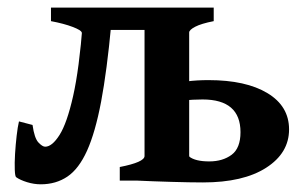

<svg xmlns="http://www.w3.org/2000/svg" viewBox="-20 -474 809 504"><path d="M294.4 0V-35.6Q359.4 -48.3 359.4 -64.5V-395.5H235.8V-383.8L194.3 -388.7Q193.8 -394.5 170.9 -403.3Q147.9 -412.1 113.8 -418.5V-454.1H541V-418.5Q508.3 -412.1 492.4 -403.8Q476.6 -395.5 476.6 -388.7V-65.4Q476.6 -59.6 491.2 -51Q505.9 -42.5 541 -35.6V0ZM29.8 -155.3 65.4 -146Q70.3 -111.3 80.8 -100.1Q91.3 -88.9 98.6 -88.9Q116.7 -88.9 136.2 -119.6Q155.8 -150.4 171.9 -221.7Q188 -293 197.3 -414.6L272 -409.7Q260.7 -288.1 245.4 -207Q230 -126 208.5 -78.4Q187 -30.8 157 -10.5Q127 9.8 86.9 9.8Q69.3 9.8 51 4.2Q32.7 -1.5 22.5 -8.8Q19.5 -10.7 18.8 -28.1Q18.1 -45.4 19.5 -69.8Q21 -94.2 23.7 -117.7Q26.4 -141.1 29.8 -155.3ZM512.7 4.9Q479 4.9 429.4 3.4Q379.9 2 337.9 0L476.6 -63Q492.7 -50.3 529.3 -50.3Q564.5 -50.3 587.9 -67.6Q611.3 -85 611.3 -127Q611.3 -212.9 511.7 -212.9Q484.9 -212.9 463.6 -210.2Q442.4 -207.5 426.8 -204.6L422.9 -251.5Q443.8 -256.8 470.2 -260.3Q496.6 -263.7 527.3 -263.7Q625.5 -263.7 682.1 -229.5Q738.8 -195.3 738.8 -134.3Q738.8 -72.3 678.7 -33.7Q618.7 4.9 512.7 4.9Z"/></svg>

Font: Gentium Plus
Style: Bold
Weight: 700
Designer: Victor Gaultney, Annie Olsen, Iska Routamaa, Becca Hirsbrunner
Foundry: SIL International
Version: Version 6.101